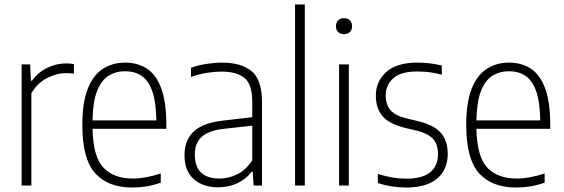

<svg xmlns="http://www.w3.org/2000/svg" viewBox="-20 -828 2516 857"><path d="M76.5 0V-540.5H114.5L118 -467.5H122.5Q150 -505.5 190.8 -525.2Q231.5 -545 275 -545Q294 -545 310 -542V-499.5Q300.5 -500.5 292.2 -501Q284 -501.5 273.5 -501.5Q232 -501.5 189 -479Q146 -456.5 120 -411.5V0Z M570.5 9Q462.5 9 405 -54.5Q347.5 -118 347.5 -270.5Q347.5 -370.5 371.8 -431.8Q396 -493 439.2 -520.8Q482.5 -548.5 539 -548.5Q595.5 -548.5 636.8 -521Q678 -493.5 700.2 -432.2Q722.5 -371 722.5 -270V-253H393Q395.5 -128.5 441.5 -79.8Q487.5 -31 574 -31Q626.5 -31 697.5 -53.5V-12.5Q662.5 -0.5 631.8 4.2Q601 9 570.5 9ZM539 -510Q497 -510 464.8 -490Q432.5 -470 413.5 -422.2Q394.5 -374.5 393 -290.5H678Q676.5 -374 659.2 -422Q642 -470 611.2 -490Q580.5 -510 539 -510Z M954 8Q885.5 8 844.5 -28.8Q803.5 -65.5 803.5 -134.5Q803.5 -203.5 845.8 -242Q888 -280.5 978.5 -290L1106 -305V-372.5Q1106 -453 1070.5 -480.8Q1035 -508.5 968.5 -508.5Q939.5 -508.5 904 -503Q868.5 -497.5 832.5 -484.5V-525.5Q862 -536.5 900 -542.5Q938 -548.5 971 -548.5Q1057 -548.5 1103.2 -510.2Q1149.5 -472 1149.5 -371.5V0H1112L1108 -62H1104Q1078 -28 1039 -10Q1000 8 954 8ZM849.5 -139Q849.5 -31 960.5 -31Q998 -31 1037 -49Q1076 -67 1106 -112.5V-267L979 -253Q911 -245.5 880.2 -217.2Q849.5 -189 849.5 -139Z M1297 0V-808H1340.5V0Z M1493.5 0V-540.5H1537V0ZM1515.5 -675.5Q1499 -675.5 1489.2 -685Q1479.5 -694.5 1479.5 -711Q1479.5 -727 1489.2 -737Q1499 -747 1515.5 -747Q1532 -747 1541.8 -737Q1551.5 -727 1551.5 -711Q1551.5 -694.5 1541.8 -685Q1532 -675.5 1515.5 -675.5Z M1793.5 9Q1726.5 9 1666.5 -11V-51.5Q1703 -40.5 1733.2 -35.5Q1763.5 -30.5 1794 -30.5Q1864.5 -30.5 1899.8 -58.8Q1935 -87 1935 -139Q1935 -185 1912.2 -208.8Q1889.5 -232.5 1841.5 -244.5L1784.5 -258Q1714.5 -276 1686 -311.2Q1657.5 -346.5 1657.5 -400.5Q1657.5 -464.5 1704 -506.5Q1750.5 -548.5 1842.5 -548.5Q1873 -548.5 1899.5 -545.2Q1926 -542 1952 -535.5V-494.5Q1921.5 -502.5 1896.5 -505.8Q1871.5 -509 1843 -509Q1768 -509 1734.8 -478Q1701.5 -447 1701.5 -402.5Q1701.5 -362 1722.2 -337.2Q1743 -312.5 1791 -300.5L1848.5 -286.5Q1922 -268 1950.2 -232.2Q1978.5 -196.5 1978.5 -141.5Q1978.5 -71 1931.2 -31Q1884 9 1793.5 9Z M2284 9Q2176 9 2118.5 -54.5Q2061 -118 2061 -270.5Q2061 -370.5 2085.2 -431.8Q2109.5 -493 2152.8 -520.8Q2196 -548.5 2252.5 -548.5Q2309 -548.5 2350.2 -521Q2391.5 -493.5 2413.8 -432.2Q2436 -371 2436 -270V-253H2106.5Q2109 -128.5 2155 -79.8Q2201 -31 2287.5 -31Q2340 -31 2411 -53.5V-12.5Q2376 -0.5 2345.2 4.2Q2314.5 9 2284 9ZM2252.5 -510Q2210.5 -510 2178.2 -490Q2146 -470 2127 -422.2Q2108 -374.5 2106.5 -290.5H2391.5Q2390 -374 2372.8 -422Q2355.5 -470 2324.8 -490Q2294 -510 2252.5 -510Z"/></svg>

Font: Encode Sans Semi Condensed ExtraLight
Style: Regular
Weight: 200
Width: 4
Designer: Multiple Designers
Foundry: Impallari Type
Version: Version 3.000; ttfautohint (v1.8.3) -l 8 -r 50 -G 200 -x 14 